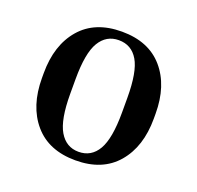

<svg xmlns="http://www.w3.org/2000/svg" viewBox="-99 -623 760 739"><g transform="rotate(20 281.0 -253.5)"><path d="M510 -264V-244Q510 -129 450.5 -59.5Q391 10 281 10Q171 10 111.5 -59.5Q52 -129 52 -244V-264Q52 -379 111.5 -448Q171 -517 281 -517Q391 -517 450.5 -448Q510 -379 510 -264ZM387 -284Q387 -391 360 -436.5Q333 -482 281 -482Q230 -482 202.5 -436.5Q175 -391 175 -284V-224Q175 -118 202.5 -71.5Q230 -25 281 -25Q333 -25 360 -71.5Q387 -118 387 -224Z"/></g></svg>

Font: Inria Serif
Style: Bold
Weight: 700
Designer: Black Foundry Team
Foundry: Black Foundry
Version: Version 1.000; ttfautohint (v1.8.3)